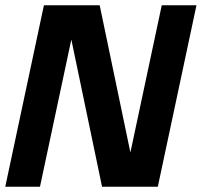

<svg xmlns="http://www.w3.org/2000/svg" viewBox="-27 -710 767 730"><path d="M361 0 217 -690H352L496 0ZM-7 0 140 -690H272L125 0ZM441 0 588 -690H720L573 0Z"/></svg>

Font: Radio Canada Big SemiBold
Style: Italic
Weight: 600
Italic angle: -12°
Designer: Étienne Aubert Bonn
Foundry: Coppers and Brasses
Version: Version 1.001